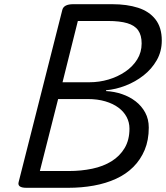

<svg xmlns="http://www.w3.org/2000/svg" viewBox="-20 -895 791 915"><path d="M106 0Q61 0 69 -28L277 -848Q284 -875 329 -875H515Q585 -875 638 -858Q691 -841 721 -802.5Q751 -764 751 -702Q751 -650 727 -608Q703 -566 664 -535.5Q625 -505 578.5 -487Q532 -469 486 -465L485 -461Q525 -459 561.5 -446.5Q598 -434 626.5 -412Q655 -390 672 -358.5Q689 -327 689 -287Q689 -227 669.5 -180.5Q650 -134 615.5 -99.5Q581 -65 533 -43Q485 -21 427 -10.5Q369 0 305 0ZM170 -80H309Q367 -80 419.5 -91Q472 -102 511.5 -126.5Q551 -151 574 -189.5Q597 -228 597 -282Q597 -312 583.5 -337.5Q570 -363 544.5 -382Q519 -401 482 -412Q445 -423 398 -423H257ZM278 -503H406Q453 -503 497 -516Q541 -529 577 -553.5Q613 -578 634 -612Q655 -646 655 -688Q655 -727 638.5 -750.5Q622 -774 586.5 -784.5Q551 -795 495 -795H351Z"/></svg>

Font: Playwrite IS
Style: Regular
Weight: 400
Designer: Veronika Burian, José Scaglione
Foundry: TypeTogether
Version: Version 1.002